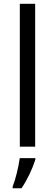

<svg xmlns="http://www.w3.org/2000/svg" viewBox="-20 -780 292 1021"><path d="M167 0H85.4V-759.8H167ZM85 61H168V68.8Q155.3 108.4 135.5 149.4Q115.7 190.4 94.2 221.2H47.4V211.4Q58.1 185.5 69.1 141.4Q80.1 97.2 85 61Z"/></svg>

Font: Viking Open Sans
Style: Regular
Weight: 400
Foundry: Ascender Corporation
Version: Version 2.001